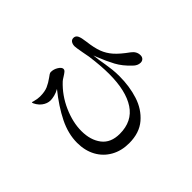

<svg xmlns="http://www.w3.org/2000/svg" viewBox="-158 -1024 1317 1317"><g transform="rotate(-45 500.0 -366.0)"><path d="M914 -347Q914 -330 904 -320Q894 -310 878 -310Q850 -310 825 -335Q774 -383 747 -433Q720 -483 693 -551L684 -575Q688 -530 698 -476Q703 -447 706.5 -415Q710 -383 710 -348Q710 -249 683 -165Q656 -81 594 -28Q532 25 432 25Q358 25 301 -7Q244 -39 212.5 -96.5Q181 -154 181 -230Q181 -317 225 -406Q269 -495 345 -589Q321 -575 297.5 -569.5Q274 -564 259 -564Q227 -564 198 -586Q182 -598 170 -616.5Q158 -635 158 -644Q158 -646 160 -646Q162 -646 165.5 -644.5Q169 -643 174 -642Q204 -634 226 -634Q273 -634 302.5 -647Q332 -660 362 -682Q372 -690 381 -695.5Q390 -701 397 -701Q425 -701 449.5 -685.5Q474 -670 474 -654Q474 -644 464 -635.5Q454 -627 436 -616Q419 -606 410 -598Q339 -532 299 -441Q259 -350 259 -266Q259 -178 302 -122Q345 -66 432 -66Q553 -66 612 -155.5Q671 -245 671 -408Q671 -487 657 -590Q651 -626 647 -643Q637 -697 637 -710Q637 -730 646 -743.5Q655 -757 672 -757Q693 -757 702.5 -737.5Q712 -718 717 -675Q725 -608 741 -565.5Q757 -523 788.5 -487.5Q820 -452 880 -409Q914 -384 914 -347Z"/></g></svg>

Font: Shippori Mincho SemiBold
Style: Regular
Weight: 600
Designer: FONTDASU
Foundry: FONTDASU / Google Inc. / but / Adobe
Version: Version 3.110; ttfautohint (v1.8.3)